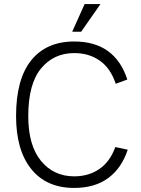

<svg xmlns="http://www.w3.org/2000/svg" viewBox="-20 -914 695 944"><path d="M396 -894H474L379 -758H335ZM547 -191 608 -178Q578 -87 512 -38.5Q446 10 345 10Q208 10 133.5 -83Q59 -176 59 -343Q59 -525 133.5 -617.5Q208 -710 345 -710Q545 -710 606 -523L549 -502Q524 -578 471 -615.5Q418 -653 345 -653Q244 -653 181.5 -577Q119 -501 119 -343Q119 -199 181.5 -123Q244 -47 345 -47Q416 -47 468.5 -83Q521 -119 547 -191Z"/></svg>

Font: Haskoy Light
Style: Regular
Weight: 300
Designer: Ertekin Erdin
Foundry: Ertekin Erdin
Version: Version 2.000; ttfautohint (v1.8.4.7-5d5b)